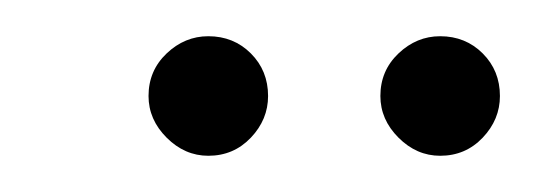

<svg xmlns="http://www.w3.org/2000/svg" viewBox="-20 -648 296 106"><path d="M95 -562Q82 -562 72 -572Q62 -582 62 -595Q62 -609 72 -618.5Q82 -628 95 -628Q109 -628 118.5 -618.5Q128 -609 128 -595Q128 -582 118.5 -572Q109 -562 95 -562ZM223 -562Q210 -562 200 -572Q190 -582 190 -595Q190 -609 200 -618.5Q210 -628 223 -628Q237 -628 246.5 -618.5Q256 -609 256 -595Q256 -582 246.5 -572Q237 -562 223 -562Z"/></svg>

Font: DM Sans 28pt Thin
Style: Italic
Weight: 250
Italic angle: -10°
Version: Version 4.004;gftools[0.9.30]